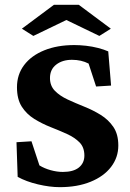

<svg xmlns="http://www.w3.org/2000/svg" viewBox="-20 -772 541 801"><path d="M229.5 8.8Q187.5 8.8 138.2 -2.9Q88.9 -14.6 53.7 -34.2L48.8 -178.7L111.3 -182.6L144.5 -82Q165 -69.3 191.4 -62Q217.8 -54.7 242.2 -54.7Q286.1 -54.7 309.1 -73.2Q332 -91.8 332 -123Q332 -157.2 312 -177.7Q292 -198.2 259.8 -212.9Q227.5 -227.5 191.4 -241.7Q155.3 -255.9 123 -275.9Q90.8 -295.9 70.8 -327.1Q50.8 -358.4 50.8 -408.2Q50.8 -460.9 80.6 -500.5Q110.4 -540 164.6 -562Q218.8 -584 290 -584Q312.5 -584 338.9 -581.1Q365.2 -578.1 389.6 -571.8Q414.1 -565.4 431.6 -557.6L443.4 -415L380.9 -411.1L349.6 -506.8Q319.3 -522.5 280.3 -522.5Q240.2 -522.5 214.4 -502.4Q188.5 -482.4 188.5 -446.3Q188.5 -414.1 209 -393.1Q229.5 -372.1 262.2 -356.9Q294.9 -341.8 331.5 -327.1Q368.2 -312.5 400.4 -292.5Q432.6 -272.5 453.1 -242.2Q473.6 -211.9 473.6 -165Q473.6 -115.2 443.4 -75.7Q413.1 -36.1 357.9 -13.7Q302.7 8.8 229.5 8.8ZM442.4 -652.3 394.5 -622.1 224.6 -704.1H289.1L119.1 -622.1L71.3 -652.3L205.1 -752H308.6Z"/></svg>

Font: Crimson Pro ExtraLight
Style: Bold
Weight: 700
Version: Version 1.002